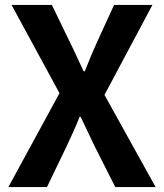

<svg xmlns="http://www.w3.org/2000/svg" viewBox="-20 -761 667 781"><path d="M14 0H171L250 -164C268 -202 286 -241 304 -286H308C330 -241 347 -202 366 -164L449 0H613L405 -375L600 -741H444L374 -588C358 -553 343 -517 325 -471H320C298 -517 283 -553 265 -588L191 -741H27L222 -382Z"/></svg>

Font: DAIFUKU Sans JP
Style: Bold
Weight: 700
Designer: Original font ‘Source Han Sans JP’ : Ryoko NISHIZUKA  (kana, bopomofo & ideographs); Paul D. Hunt (Latin, Greek & Cyrill
Foundry: Daifuku
Version: Version 1.001